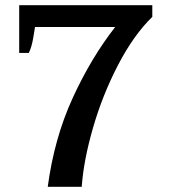

<svg xmlns="http://www.w3.org/2000/svg" viewBox="-20 -720 656 740"><path d="M424 -616H115Q114 -609 108 -573.5Q102 -538 91 -516H54V-700H567V-655Q495 -585 435 -469.5Q375 -354 338.5 -227.5Q302 -101 295 0H164Q189 -187 260 -342Q331 -497 424 -616Z"/></svg>

Font: Trirong SemiBold
Style: Regular
Weight: 600
Designer: Katatrad Team
Foundry: CadsonDemak
Version: Version 1.001